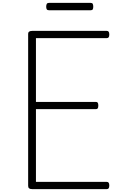

<svg xmlns="http://www.w3.org/2000/svg" viewBox="-20 -1310 834 1330"><path d="M202 0Q188 0 181.5 -5.5Q175 -11 175 -23V-1076Q175 -1086 182 -1091Q189 -1096 203 -1096H720Q728 -1096 732.5 -1090.5Q737 -1085 737 -1071Q737 -1057 732.5 -1051.5Q728 -1046 720 -1046H229V-604H645Q653 -604 657 -598.5Q661 -593 661 -579Q661 -565 657 -559.5Q653 -554 645 -554H229V-50H720Q728 -50 732.5 -44.5Q737 -39 737 -25Q737 -11 732.5 -5.5Q728 0 720 0ZM319 -1239Q308 -1239 304 -1245.5Q300 -1252 300 -1263Q300 -1276 304 -1283Q308 -1290 319 -1290H608Q619 -1290 622.5 -1283Q626 -1276 626 -1263Q626 -1252 622.5 -1245.5Q619 -1239 608 -1239Z"/></svg>

Font: Playwrite FR Moderne ExtraLight
Style: Regular
Weight: 250
Version: Version 1.002